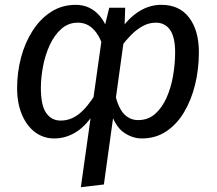

<svg xmlns="http://www.w3.org/2000/svg" viewBox="-20 -559 895 792"><path d="M292.7 -539.1Q321.7 -539.1 346.7 -527.7Q371.6 -516.2 391.1 -493.7Q410.6 -471.2 422.7 -438.2L405.5 -366.8Q393.5 -401.7 378.1 -423.1Q362.7 -444.6 343.8 -455Q324.9 -465.5 301 -465.5Q262.1 -465.5 233.2 -440Q204.3 -414.5 185.4 -373.6Q166.5 -332.7 157.6 -285.8Q148.6 -238.8 148.6 -196Q148.6 -124.2 170.5 -92.9Q192.4 -61.6 230.2 -61.6Q270.9 -61.6 305.3 -88.5Q339.7 -115.4 375.6 -173.3L375.5 -103.8Q338.6 -43 295.6 -15.4Q252.7 12.1 203.6 12.1Q159.6 12.1 125.1 -13.4Q90.6 -38.9 70.6 -85.9Q50.6 -132.9 50.6 -195.9Q50.6 -260 66.6 -321Q82.6 -382.1 114.1 -431.6Q145.6 -481.1 190.7 -510.1Q235.7 -539.1 292.7 -539.1ZM430.6 -527.1H496.4L493.4 -439.3L492.4 -403.7L408.5 202L313.5 213.1L400.5 -404.3L401.7 -408.6ZM645.4 -539.1Q720.4 -539.1 760.4 -486.1Q800.4 -433.1 800.4 -343.1Q800.4 -274.1 784.9 -210.6Q769.4 -147 739.8 -97Q710.3 -47 666.3 -17.4Q622.3 12.1 565.3 12.1Q525.4 12.1 489.4 -13.4Q453.4 -38.9 432.5 -108.7L454.5 -170.3Q468.4 -112.4 492.3 -88Q516.2 -63.6 550 -63.6Q590.9 -63.6 619.8 -89.1Q648.6 -114.5 667.1 -156Q685.5 -197.5 693.9 -246.3Q702.4 -295.2 702.4 -343Q702.4 -405.8 681.5 -435.7Q660.6 -465.5 622.8 -465.5Q594 -465.5 568.1 -451Q542.2 -436.6 520.3 -414.2Q498.4 -391.8 481.4 -368.8L481.4 -442.2Q516.5 -490.3 558 -514.7Q599.4 -539.1 645.4 -539.1Z"/></svg>

Font: Fira Sans Variable
Style: Italic
Weight: 397
Italic angle: -8°
Designer: Carrois Corporate & Edenspiekermann AG
Foundry: Carrois Corporate GbR & Edenspiekermann AG
Version: Version 4.202